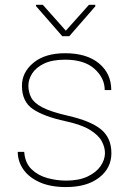

<svg xmlns="http://www.w3.org/2000/svg" viewBox="-20 -756 538 786"><path d="M409.7 -129.4Q409.7 -153.3 396.5 -178Q383.3 -202.6 348.6 -224.1Q314 -245.6 248.5 -259.8Q160.2 -278.8 115 -309.3Q69.8 -339.8 69.8 -404.8Q69.8 -460 116.9 -499Q164.1 -538.1 246.6 -538.1Q335.4 -538.1 385.5 -496.3Q435.5 -454.6 435.5 -387.2H408.7Q408.7 -436.5 366.9 -474.1Q325.2 -511.7 246.6 -511.7Q193.4 -511.7 160.2 -495.6Q127 -479.5 111.6 -455.1Q96.2 -430.7 96.2 -405.8Q96.2 -378.9 107.7 -356.7Q119.1 -334.5 153.6 -316.4Q188 -298.3 256.3 -282.7Q351.1 -261.2 393.6 -226.3Q436 -191.4 436 -128.9Q436 -67.9 386 -29.1Q335.9 9.8 250.5 9.8Q186.5 9.8 142.3 -10Q98.1 -29.8 75.4 -62.7Q52.7 -95.7 52.7 -134.3H79.1Q82.5 -88.9 109.1 -63.2Q135.7 -37.6 174.1 -27.1Q212.4 -16.6 250.5 -16.6Q302.7 -16.6 338.1 -33.2Q373.5 -49.8 391.6 -75.9Q409.7 -102.1 409.7 -129.4ZM155.3 -736.3 249.5 -630.4 344.2 -736.3H370.1V-730L263.7 -607.9H234.9L127.4 -731V-736.3Z"/></svg>

Font: Vazirmatn RD UI Thin
Style: Regular
Weight: 100
Designer: Saber Rastikerdar
Foundry: Saber Rastikerdar
Version: Version 33.003